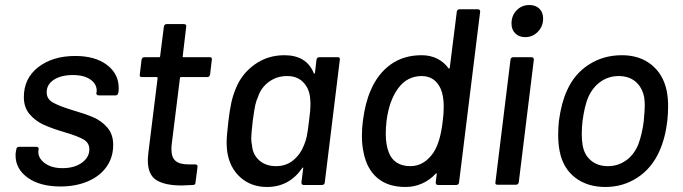

<svg xmlns="http://www.w3.org/2000/svg" viewBox="-20 -737 2721 765"><path d="M42 -118Q42 -127 43 -131L45 -142Q45 -146 48 -149Q51 -152 56 -152H125Q130 -152 132.5 -149Q135 -146 134 -142L133 -137Q130 -109 157 -88Q184 -67 229 -67Q276 -67 306 -88.5Q336 -110 336 -142Q336 -168 312.5 -181.5Q289 -195 238 -210Q187 -225 154 -240Q121 -255 98 -282Q75 -309 75 -350Q75 -425 132.5 -469.5Q190 -514 280 -514Q359 -514 406 -478.5Q453 -443 453 -386Q453 -375 452 -370L451 -367Q451 -363 448 -360Q445 -357 441 -357H373Q368 -357 365.5 -360Q363 -363 364 -367L365 -370Q368 -399 342.5 -418.5Q317 -438 270 -438Q224 -438 195 -419.5Q166 -401 166 -369Q166 -343 190 -329Q214 -315 266 -299Q318 -284 351 -270Q384 -256 407.5 -229Q431 -202 431 -160Q431 -110 404.5 -72.5Q378 -35 330 -14.5Q282 6 221 6Q139 6 90.5 -29Q42 -64 42 -118Z M806 -430H701Q697 -430 697 -426L664 -161Q663 -154 663 -142Q663 -110 679.5 -96Q696 -82 730 -82H758Q763 -82 765.5 -79Q768 -76 767 -72L759 -10Q759 0 749 0Q717 2 704 2Q637 2 603 -19.5Q569 -41 569 -98Q569 -107 571 -127L608 -426Q608 -430 604 -430H545Q535 -430 537 -440L544 -499Q546 -509 555 -509H614Q618 -509 618 -513L633 -631Q635 -641 644 -641H714Q718 -641 720.5 -638Q723 -635 722 -631L708 -513Q707 -512 708 -510.5Q709 -509 711 -509H816Q826 -509 824 -499L817 -440Q815 -430 806 -430Z M1252 -509H1326Q1336 -509 1334 -499L1274 -10Q1274 -6 1271 -3Q1268 0 1263 0H1190Q1181 0 1181 -10L1188 -66Q1189 -69 1187 -69.5Q1185 -70 1184 -67Q1132 8 1044 8Q980 8 937 -31Q894 -70 885 -135Q883 -157 883 -168Q883 -196 890 -254Q895 -297 901.5 -327Q908 -357 919 -383Q942 -442 994 -479.5Q1046 -517 1113 -517Q1201 -517 1230 -446Q1231 -443 1232.5 -443.5Q1234 -444 1235 -447L1241 -499Q1243 -509 1252 -509ZM1211 -253Q1217 -295 1217 -324Q1217 -334 1215 -352Q1210 -388 1186.5 -411Q1163 -434 1124 -434Q1083 -434 1051.5 -411Q1020 -388 1008 -351Q1001 -336 997 -318Q993 -300 987 -255Q981 -203 981 -186Q981 -172 984 -158Q987 -121 1013 -98Q1039 -75 1080 -75Q1120 -75 1148.5 -98.5Q1177 -122 1191 -158Q1198 -174 1202 -192.5Q1206 -211 1211 -253Z M1811 -700H1884Q1889 -700 1891.5 -697Q1894 -694 1893 -690L1809 -10Q1809 -6 1806 -3Q1803 0 1798 0H1725Q1716 0 1716 -10L1720 -43Q1721 -45 1719.5 -46Q1718 -47 1716 -45Q1692 -19 1661 -5.5Q1630 8 1596 8Q1526 8 1484 -27.5Q1442 -63 1429 -128Q1422 -157 1422 -196Q1422 -228 1426 -256Q1435 -327 1457 -377Q1485 -443 1536.5 -480Q1588 -517 1660 -517Q1694 -517 1721.5 -503.5Q1749 -490 1767 -465Q1769 -463 1770.5 -464Q1772 -465 1772 -467L1800 -690Q1800 -694 1803 -697Q1806 -700 1811 -700ZM1744 -255Q1748 -283 1748 -312Q1748 -355 1736 -383Q1713 -434 1660 -434Q1603 -434 1567 -386Q1530 -336 1520 -254Q1517 -227 1517 -205Q1517 -160 1529 -130Q1539 -103 1561 -89Q1583 -75 1615 -75Q1670 -75 1707 -129Q1735 -172 1744 -255Z M2018 -643Q2018 -675 2038.5 -696Q2059 -717 2089 -717Q2114 -717 2129 -702.5Q2144 -688 2144 -663Q2144 -632 2123 -610.5Q2102 -589 2073 -589Q2048 -589 2033 -604Q2018 -619 2018 -643ZM1954 -11 2014 -499Q2014 -503 2017 -506Q2020 -509 2024 -509H2098Q2107 -509 2107 -499L2047 -11Q2045 -1 2036 -1H1962Q1952 -1 1954 -11Z M2210 -134Q2204 -163 2204 -201Q2204 -229 2207 -256Q2217 -329 2239 -376Q2268 -442 2326 -479.5Q2384 -517 2458 -517Q2528 -517 2575 -479.5Q2622 -442 2636 -377Q2642 -349 2642 -313Q2642 -286 2639 -257Q2631 -187 2607 -134Q2577 -67 2520 -29.5Q2463 8 2392 8Q2320 8 2271.5 -29.5Q2223 -67 2210 -134ZM2523 -161Q2539 -204 2545 -255Q2549 -299 2549 -317Q2549 -330 2547 -348Q2539 -389 2512.5 -411.5Q2486 -434 2445 -434Q2405 -434 2373 -411.5Q2341 -389 2323 -348Q2309 -314 2301 -255Q2298 -228 2298 -203Q2298 -179 2301 -161Q2307 -121 2334 -98Q2361 -75 2402 -75Q2442 -75 2474 -97.5Q2506 -120 2523 -161Z"/></svg>

Font: Barlow Medium
Style: Italic
Weight: 500
Italic angle: -7°
Designer: Jeremy Tribby
Foundry: Tribby Type
Version: Version 1.408